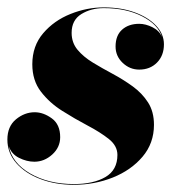

<svg xmlns="http://www.w3.org/2000/svg" viewBox="-23 -489 510 520"><path d="M394 -151Q394 -101 363 -64.5Q332 -28 282.5 -8.2Q233 11.5 177 11.5Q127.5 11.5 86.5 -4Q45.5 -19.5 21.2 -47.2Q-3 -75 -3 -111Q-3 -146.5 20.2 -165.8Q43.5 -185 71 -185Q94.5 -185 117.2 -168.5Q140 -152 140 -117.5Q140 -90 118.5 -70.5Q97 -51 70 -51Q49.5 -51 28.5 -61.5Q7.5 -72 0.5 -94Q9.5 -47.5 59 -19Q108.5 9.5 177 9.5Q230 9.5 262.5 -9.5Q295 -28.5 295 -69.5Q295 -94 271.8 -112.5Q248.5 -131 214.2 -149Q180 -167 145.5 -188.8Q111 -210.5 87.8 -240.8Q64.5 -271 64.5 -315Q64.5 -364.5 94 -399Q123.5 -433.5 168 -451.2Q212.5 -469 258 -469Q304.5 -469 341.2 -455.8Q378 -442.5 399.5 -419.8Q421 -397 421 -369Q421 -338.5 402.2 -319.5Q383.5 -300.5 354 -300.5Q328.5 -300.5 309.2 -318.8Q290 -337 290 -363Q290 -393 307.8 -408.8Q325.5 -424.5 354 -424.5Q371.5 -424.5 390 -415.2Q408.5 -406 416 -388.5Q405.5 -422.5 362 -444.8Q318.5 -467 258 -467Q223.5 -467 197.2 -450.8Q171 -434.5 171 -400Q171 -373.5 187 -354.2Q203 -335 228.5 -319.5Q254 -304 282.5 -288.8Q311 -273.5 336.5 -255Q362 -236.5 378 -211.5Q394 -186.5 394 -151Z"/></svg>

Font: Bodoni* 96
Style: Bold Italic
Weight: 700
Italic angle: -13°
Version: Version 2.2